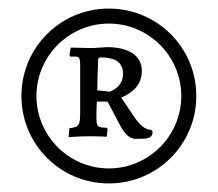

<svg xmlns="http://www.w3.org/2000/svg" viewBox="-20 -731 508 448"><path d="M234 -303C347 -303 438 -394 438 -507C438 -620 347 -711 234 -711C121 -711 30 -620 30 -507C30 -394 121 -303 234 -303ZM234 -338C141 -338 65 -414 65 -507C65 -600 141 -676 234 -676C327 -676 403 -600 403 -507C403 -414 327 -338 234 -338ZM297 -407C323 -407 336 -407 336 -424L333 -428C319 -428 306 -439 292 -460L263 -503C287 -514 311 -531 311 -566C311 -601 280 -621 230 -621L199 -619H188C175 -619 145 -620 145 -620L142 -603L144 -599H155C164 -599 167 -596 167 -581V-470C167 -441 166 -434 142 -432L140 -411C140 -411 167 -413 185 -413H197C211 -413 229 -412 229 -412L231 -429C230 -430 230 -432 229 -433C205 -433 205 -437 205 -461C205 -470 205 -480 206 -494H231L260 -439C272 -416 284 -407 297 -407ZM236 -517C226 -518 214 -520 207 -520C207 -543 208 -566 209 -589C209 -595 210 -597 215 -597C247 -597 267 -587 267 -559C267 -531 246 -521 236 -517Z"/></svg>

Font: Alegreya SC
Style: Regular
Weight: 400
Designer: Juan Pablo del Peral
Foundry: Huerta Tipografica
Version: Version 2.007;PS 002.007;hotconv 1.0.88;makeotf.lib2.5.64775